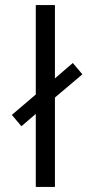

<svg xmlns="http://www.w3.org/2000/svg" viewBox="-20 -742 364 762"><path d="M27 -286 122 -367V-722H198V-431L269 -492L307 -447L198 -355V0H122V-290L65 -241Z"/></svg>

Font: CMU Sans Serif
Style: Medium
Weight: 500
Version: Version 0.7.0